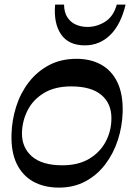

<svg xmlns="http://www.w3.org/2000/svg" viewBox="-20 -822 596 852"><path d="M241.5 10.5Q175.6 10.5 127.4 -16.3Q79.2 -43.2 53.9 -95.9Q28.6 -148.6 31.1 -226.6Q32.9 -289.7 52 -349.7Q71.1 -409.6 107.9 -457.2Q144.7 -504.8 197.6 -532.9Q250.4 -561 319.7 -561Q382.7 -561 429.4 -534.8Q476.2 -508.6 501.3 -456.1Q526.4 -403.5 524.3 -324.2Q522.4 -260.2 502.8 -200.2Q483.2 -140.2 447.1 -92.7Q410.9 -45.1 359.2 -17.3Q307.6 10.5 241.5 10.5ZM256.8 -88.5Q327.1 -88.5 375.4 -117.2Q423.7 -145.8 448.9 -193.2Q474.1 -240.5 474.4 -295.9Q475.1 -362.2 430.1 -400.4Q385.1 -438.6 295.7 -438.6Q224.1 -438.6 175.7 -409.6Q127.4 -380.6 103.1 -333.6Q78.8 -286.6 77.4 -231.9Q76.8 -166.6 122.2 -127.5Q167.5 -88.5 256.8 -88.5ZM356.6 -620.7Q284.1 -620.7 250.7 -669.9Q217.3 -719.2 224.6 -801.6H264.2Q264.8 -766.5 279.5 -744.4Q294.2 -722.4 317.6 -712.4Q341 -702.5 368 -702.5Q409.8 -702.5 446.7 -725.8Q483.6 -749 498.1 -801.6H537.3Q516 -712.4 468.9 -666.5Q421.9 -620.7 356.6 -620.7Z"/></svg>

Font: Savate ExtraLight
Style: Italic
Weight: 200
Italic angle: -11°
Designer: Max Esnée
Foundry: Plomb Type
Version: Version 2.000